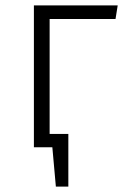

<svg xmlns="http://www.w3.org/2000/svg" viewBox="-20 -543 462 708"><path d="M163 -473V-49H232V145H186L173 0H105V-523H414L406 -473Z"/></svg>

Font: Fira Sans Light
Style: Regular
Weight: 300
Designer: bBox Type GmbH & Carrois Corporate GbR & Edenspiekermann AG
Foundry: bBox Type GmbH & Carrois Corporate GbR & Edenspiekermann AG
Version: Version 4.301